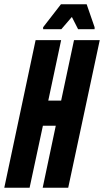

<svg xmlns="http://www.w3.org/2000/svg" viewBox="-35 -875 485 895"><path d="M-15 0 131 -688H250L190 -406H250L310 -688H430L283 0H164L225 -289H165L103 0ZM166 -739V-748L249 -855H369L406 -748V-739H329L300 -796L251 -739Z"/></svg>

Font: Saira Ultra Condensed ExtraBold
Style: Italic
Weight: 800
Width: 1
Italic angle: -12°
Designer: Hector Gatti with collaboration of the Omnibus-Type team
Foundry: Omnibus-Type
Version: Version 1.001; ttfautohint (v1.8)